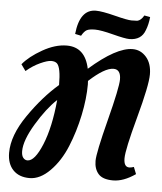

<svg xmlns="http://www.w3.org/2000/svg" viewBox="-61 -954 884 1046"><g transform="rotate(5 381.0 -431.0)"><path d="M411 -516 412 -497Q412 -419 393 -328Q374 -237 340 -154Q306 -71 251.5 -16Q197 39 139.5 39Q82 39 49.5 5Q17 -29 17 -89Q17 -184 94 -295.5Q171 -407 256 -480Q256 -576 234 -597Q223 -607 202.5 -607Q182 -607 142.5 -589Q103 -571 67 -540L42 -575Q78 -619 147.5 -658.5Q217 -698 280 -698Q380 -698 404 -582Q550 -710 639 -710Q683 -710 713.5 -675Q744 -640 744 -580.5Q744 -521 695 -341Q646 -161 646 -113.5Q646 -66 676 -66Q686 -66 701 -71L716 -33Q651 12 594 12Q537 12 513.5 -15Q490 -42 490 -86Q490 -130 537 -312.5Q584 -495 584 -539Q584 -594 544 -594Q496 -594 411 -516ZM319 -765Q333 -901 421 -901Q455 -901 525.5 -883Q596 -865 618.5 -865Q641 -865 650 -866Q670 -870 686 -898L718 -892Q714 -851 701 -819Q681 -763 615 -763Q592 -763 524.5 -780.5Q457 -798 425.5 -798Q394 -798 380 -790.5Q366 -783 352 -758ZM120 -56Q160 -56 199.5 -152Q239 -248 253 -398Q198 -347 142.5 -255Q87 -163 87 -104Q87 -80 96.5 -68Q106 -56 120 -56Z"/></g></svg>

Font: Oleo Script Swash Caps
Style: Regular
Weight: 400
Designer: Soytutype
Foundry: Soytutype
Version: Version 1.002